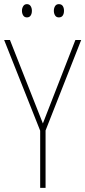

<svg xmlns="http://www.w3.org/2000/svg" viewBox="-20 -907 412 927"><path d="M187 -311 344 -714H372L200 -277V0H174V-276L0 -714H28ZM86 -855Q86 -867 92 -877Q98 -887 110 -887Q122 -887 128 -877.5Q134 -868 134 -855Q134 -841 128 -832Q122 -823 110 -823Q98 -823 92 -832.5Q86 -842 86 -855ZM240 -855Q240 -868 246 -877.5Q252 -887 264 -887Q277 -887 283 -878Q289 -869 289 -855Q289 -841 283 -832Q277 -823 264 -823Q252 -823 246 -832.5Q240 -842 240 -855Z"/></svg>

Font: Noto Sans Tamil Condensed Thin
Style: Regular
Weight: 100
Width: 3
Designer: Jelle Bosma - Monotype Design Team
Foundry: Monotype Imaging Inc.
Version: Version 2.004; ttfautohint (v1.8.4.7-5d5b)